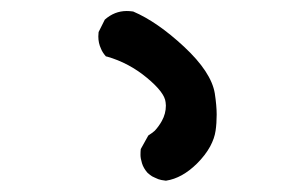

<svg xmlns="http://www.w3.org/2000/svg" viewBox="-20 -847 540 347"><path d="M246.6 -534.7Q239.3 -543 236.6 -552Q233.9 -561 233.9 -566.9Q233.9 -572.8 234.4 -577.6L248 -602.1Q255.4 -606.9 259.8 -610.8Q267.1 -618.7 272.5 -628.4Q279.8 -641.6 279.8 -656.2Q279.8 -659.2 279.3 -662.1Q277.8 -679.7 245.4 -706.5Q212.9 -733.4 173.8 -744.6L171.4 -745.1Q165 -752.4 162.6 -758.8Q157.7 -769 157.7 -781.2Q157.7 -784.7 158.2 -789.1L169.4 -811.5Q187 -827.1 209 -827.1Q214.4 -827.1 220.7 -826.2Q264.2 -807.6 312.5 -762.7Q361.8 -716.8 368.2 -678.2Q371.6 -655.8 371.6 -639.9Q371.6 -624 369.6 -610.6Q367.7 -597.2 359.9 -582.5Q351.1 -566.4 335.9 -551.3Q309.1 -524.9 280.3 -520.5H279.3Q270.5 -521.5 266.1 -523.2Q261.7 -524.9 259.5 -526.1Q257.3 -527.3 254.9 -528.3Q251 -530.8 246.6 -534.7Z"/></svg>

Font: Bakudai
Style: Bold
Weight: 700
Version: Version 1.48